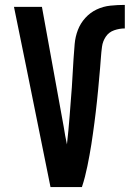

<svg xmlns="http://www.w3.org/2000/svg" viewBox="-20 -763 540 783"><path d="M314 0H186L87 -490L37 -735H151L240 -245Q243 -227 246 -209Q249 -191 253 -174Q256 -203 259 -232Q262 -261 264 -290.5Q266 -320 268.5 -349Q271 -378 273 -407.5Q275 -437 276.5 -466Q278 -495 280 -524.5Q282 -554 284.5 -583.5Q287 -613 297.5 -640.5Q308 -668 328 -690Q348 -712 374.5 -724.5Q401 -737 430.5 -740Q460 -743 489 -743V-647Q467 -647 445.5 -639.5Q424 -632 411.5 -613.5Q399 -595 396 -572.5Q393 -550 391.5 -528Q390 -506 388 -483.5Q386 -461 384 -439Q382 -417 380 -395Q378 -373 375.5 -350.5Q373 -328 370.5 -306Q368 -284 365 -262Q362 -240 359 -218Q356 -196 352.5 -174Q349 -152 345 -130Q341 -108 336.5 -86Q332 -64 326.5 -42.5Q321 -21 314 0Z"/></svg>

Font: Iosevka Term
Style: Bold
Weight: 700
Monospace: yes
Designer: Belleve Invis
Foundry: Belleve Invis
Version: Version 30.0.1